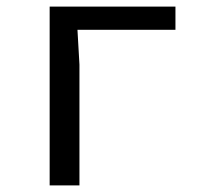

<svg xmlns="http://www.w3.org/2000/svg" viewBox="-20 -560 640 580"><path d="M130 -540H510V-470H214L220 -365V0H130Z"/></svg>

Font: Sligoil Micro
Style: Regular
Weight: 400
Designer: Ariel Martín Pérez
Foundry: Igor Stepanchenko
Version: Version 1.001